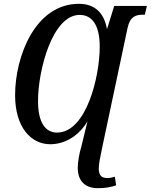

<svg xmlns="http://www.w3.org/2000/svg" viewBox="-20 -745 789 1005"><path d="M492 240C532 240 559 235 588 225L581 180C568 184 556 187 543 187C513 187 497 175 497 137C497 112 504 81 515 27L648 -600C661 -660 693 -668 728 -668H738L749 -714H578L540 -592C525 -680 474 -725 393 -725C164 -725 59 -449 59 -247C59 -79 142 10 243 10C327 10 398 -42 438 -110L406 21C394 61 387 106 387 133C387 208 431 240 492 240ZM279 -51C218 -51 179 -103 179 -216C179 -377 254 -667 397 -667C462 -667 502 -614 502 -500C502 -346 433 -52 279 -51Z"/></svg>

Font: Noto Serif Condensed Semi
Style: Italic
Weight: 600
Width: 3
Italic angle: -12°
Designer: Monotype Design Team
Foundry: Monotype Imaging Inc.
Version: Version 1.901